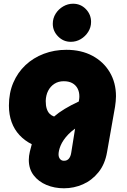

<svg xmlns="http://www.w3.org/2000/svg" viewBox="-20 -796 681 1033"><path d="M324 217Q273 217 230 199Q187 181 161 147Q135 113 135 64Q135 44 140.5 20Q146 -4 151 -20Q113 -39 85 -69Q57 -99 42.5 -139Q28 -179 28 -228Q28 -296 51.5 -351Q75 -406 117 -445.5Q159 -485 215.5 -506.5Q272 -528 337 -528Q417 -528 477 -496Q537 -464 570.5 -407.5Q604 -351 604 -278Q604 -265 602.5 -250.5Q601 -236 599 -222L556 22Q545 87 510 130.5Q475 174 426.5 195.5Q378 217 324 217ZM324 69Q341 69 350.5 57.5Q360 46 363 27L384 -104Q363 -89 348 -73.5Q333 -58 322.5 -42.5Q312 -27 306 -12.5Q300 2 297.5 14Q295 26 295 34Q295 50 303 59.5Q311 69 324 69ZM271 -169Q295 -190 328 -210Q361 -230 404 -250L405 -257Q406 -262 406.5 -267.5Q407 -273 407 -277Q407 -302 397 -320.5Q387 -339 368.5 -349Q350 -359 323 -359Q294 -359 272.5 -345Q251 -331 239 -307.5Q227 -284 226 -253Q226 -228 231.5 -211Q237 -194 247 -184Q257 -174 271 -169ZM361 -571Q321 -571 292.5 -600Q264 -629 264 -668Q264 -698 279.5 -722.5Q295 -747 320 -761.5Q345 -776 373 -776Q414 -776 442 -747Q470 -718 470 -678Q470 -649 454.5 -624.5Q439 -600 414.5 -585.5Q390 -571 361 -571Z"/></svg>

Font: MuseoModerno Thin Black
Style: Italic
Weight: 900
Italic angle: -9°
Version: Version 1.003